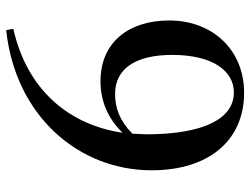

<svg xmlns="http://www.w3.org/2000/svg" viewBox="-114 -677 807 619"><g transform="rotate(-90 289.5 -367.5)"><path d="M300 16C439 16 533 -87 533 -225C533 -357 462 -447 337 -447C273 -447 217 -423 171 -376C197 -550 310 -684 506 -728L502 -751C227 -722 50 -519 50 -282C50 -98 146 16 300 16ZM168 -344C209 -385 251 -400 296 -400C376 -400 422 -336 422 -216C422 -83 369 -17 301 -17C217 -17 166 -113 166 -300Z"/></g></svg>

Font: Noto Serif CJK KR SemiBold
Style: Regular
Weight: 600
Designer: Ryoko NISHIZUKA 西塚涼子 (kana & ideographs); Frank Grießhammer (Latin, Greek & Cyrillic); Wenlong ZHANG 张文龙 (bopomofo); San
Foundry: Adobe
Version: Version 2.001;hotconv 1.1.0;makeotfexe 2.6.0